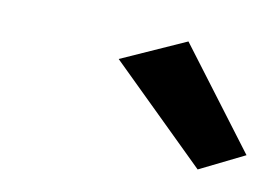

<svg xmlns="http://www.w3.org/2000/svg" viewBox="-38 -759 445 307"><g transform="rotate(10 185.0 -605.5)"><path d="M142 -658 297 -506 370 -542 247 -705Z"/></g></svg>

Font: Jost SemiBold
Style: Italic
Weight: 600
Italic angle: -5°
Version: Version 3.710